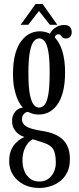

<svg xmlns="http://www.w3.org/2000/svg" viewBox="-20 -684 392 953"><path d="M175 249Q131 249 97.2 231.5Q63.5 214 44.5 184Q25.5 154 25.5 116Q25.5 84 34.8 62.2Q44 40.5 57.2 26.8Q70.5 13 82.8 5.8Q95 -1.5 101.5 -4Q97 -5 87.2 -9.5Q77.5 -14 66.8 -23Q56 -32 48 -47Q40 -62 40 -84Q40 -103.5 47.5 -117.5Q55 -131.5 65.5 -139.2Q76 -147 85.5 -148.5Q87.5 -149 90.5 -149.5Q93.5 -150 94 -149.5Q89 -154 80.8 -166Q72.5 -178 64.2 -198.5Q56 -219 50.2 -248.5Q44.5 -278 44.5 -317Q44.5 -376.5 56 -417Q67.5 -457.5 86.8 -482Q106 -506.5 129.2 -517.5Q152.5 -528.5 176 -528.5Q218 -528.5 246.2 -503.2Q274.5 -478 288.8 -432.2Q303 -386.5 303 -325.5Q303 -267 292 -226.5Q281 -186 262.2 -161.5Q243.5 -137 220.5 -126.2Q197.5 -115.5 174 -115.5Q150 -115.5 136.5 -121.2Q123 -127 120.5 -128Q120 -128 119.5 -128.2Q119 -128.5 117.5 -128.5Q108.5 -128.5 98.8 -118.5Q89 -108.5 89 -92.5Q89 -70 109.8 -56.8Q130.5 -43.5 187 -34.5Q257 -24.5 292 9Q327 42.5 327 106.5Q327 144.5 313.5 171.8Q300 199 277.5 216Q255 233 228.2 241Q201.5 249 175 249ZM175 217Q212 217 234.5 190Q257 163 257 123.5Q257 77.5 243.8 56.2Q230.5 35 196 24.5Q186 21 175.5 17.5Q165 14 156.2 11.2Q147.5 8.5 142.5 7Q127 15.5 115.5 31Q104 46.5 97.8 67Q91.5 87.5 91.5 112.5Q91.5 140 100.8 163.8Q110 187.5 128.5 202.2Q147 217 175 217ZM174 -150Q188.5 -150 200.5 -163Q212.5 -176 219.5 -213.5Q226.5 -251 226.5 -323.5Q226.5 -394 219.5 -430.5Q212.5 -467 200.8 -480.2Q189 -493.5 175 -493.5Q161 -493.5 148.8 -480.2Q136.5 -467 128.8 -429.8Q121 -392.5 121 -321Q121 -249 128.8 -212.5Q136.5 -176 148.5 -163Q160.5 -150 174 -150ZM221 -494.5Q225.5 -524.5 248.5 -542.2Q271.5 -560 297 -560Q318.5 -560 327.2 -550.2Q336 -540.5 336 -524Q336 -510 328 -501.5Q320 -493 307 -493Q295.5 -493 290.2 -498.2Q285 -503.5 281.2 -508.8Q277.5 -514 268.5 -514Q262 -514 257 -508.8Q252 -503.5 252 -493ZM82.5 -561 156.5 -664H191.5L264.5 -561H227.5L173.5 -629.5L120 -561Z"/></svg>

Font: Imbue Thin 10pt
Style: Regular
Weight: 400
Version: Version 1.102